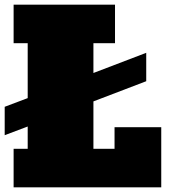

<svg xmlns="http://www.w3.org/2000/svg" viewBox="-32 -798 723 818"><path d="M26 -778H458V-614H366V-487L591 -573V-452L366 -366V-164H456V-256H655V0H26V-164H86V-259L-12 -222V-343L86 -380V-614H26Z"/></svg>

Font: Alfa Slab One
Style: Regular
Weight: 400
Designer: JM Sole
Foundry: JM Sole
Version: Version 1.001